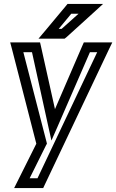

<svg xmlns="http://www.w3.org/2000/svg" viewBox="-20 -725 592 978"><path d="M516 -509H425H407L399 -491L260 -169L188 -492L184 -509H166H68H32L41 -475L165 7L69 199L52 233H88H182H200L208 216L536 -476L552 -509H516ZM475 -459 171 183H131L214 16L219 7L217 -2L99 -459H143L226 -81L242 -9L274 -82L438 -459H475ZM446 -705H337H324L315 -694L209 -567L176 -528H225H299H309L318 -535L458 -662L505 -705H446ZM380 -655 294 -578H279L343 -655H380Z"/></svg>

Font: Gamestation Text Outline
Style: Italic
Weight: 400
Designer: Jonas Hecksher
Foundry: Jonas Hecksher, Playtypeª, e-types AS
Version: Version 1.003